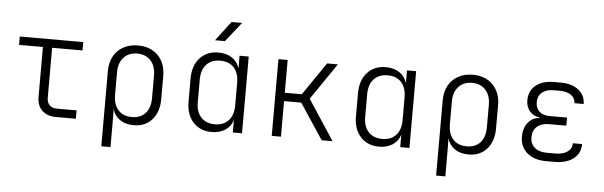

<svg xmlns="http://www.w3.org/2000/svg" viewBox="-56 -988 4311 1371"><g transform="rotate(5 2100.0 -302.5)"><path d="M365 0Q300 0 263.5 -35Q227 -70 227 -133V-490H56V-550H511V-490H293V-133Q293 -98 312 -79Q331 -60 365 -60H506V0Z M704 180V-359Q704 -420 728.5 -465Q753 -510 798 -535Q843 -560 903 -560Q993 -560 1047 -505Q1101 -450 1101 -359V-192Q1101 -100 1052 -45Q1003 10 921 10Q862 10 822 -17.5Q782 -45 769 -93L770 8V180ZM903 -47Q965 -47 1000 -85.5Q1035 -124 1035 -194V-357Q1035 -424 999 -463Q963 -502 903 -502Q842 -502 806 -463Q770 -424 770 -357V-194Q770 -125 805 -86Q840 -47 903 -47Z M1447 -645 1553 -785H1629L1518 -645ZM1479 10Q1397 10 1347 -44.5Q1297 -99 1297 -191V-358Q1297 -450 1347 -505Q1397 -560 1479 -560Q1536 -560 1576 -534Q1616 -508 1630 -463H1632L1631 -550H1697V0H1631V-87H1630Q1616 -42 1576 -16Q1536 10 1479 10ZM1497 -47Q1560 -47 1595.5 -85.5Q1631 -124 1631 -193V-356Q1631 -425 1596 -464Q1561 -503 1497 -503Q1435 -503 1399 -464.5Q1363 -426 1363 -356V-193Q1363 -124 1399 -85.5Q1435 -47 1497 -47Z M1910 0V-550H1976V-315H2098L2259 -550H2336L2157 -288L2346 0H2268L2099 -255H1976V0Z M2679 10Q2597 10 2547 -44.5Q2497 -99 2497 -191V-358Q2497 -450 2547 -505Q2597 -560 2679 -560Q2736 -560 2776 -534Q2816 -508 2830 -463H2832L2831 -550H2897V0H2831V-87H2830Q2816 -42 2776 -16Q2736 10 2679 10ZM2697 -47Q2760 -47 2795.5 -85.5Q2831 -124 2831 -193V-356Q2831 -425 2796 -464Q2761 -503 2697 -503Q2635 -503 2599 -464.5Q2563 -426 2563 -356V-193Q2563 -124 2599 -85.5Q2635 -47 2697 -47Z M3104 180V-359Q3104 -420 3128.5 -465Q3153 -510 3198 -535Q3243 -560 3303 -560Q3393 -560 3447 -505Q3501 -450 3501 -359V-192Q3501 -100 3452 -45Q3403 10 3321 10Q3262 10 3222 -17.5Q3182 -45 3169 -93L3170 8V180ZM3303 -47Q3365 -47 3400 -85.5Q3435 -124 3435 -194V-357Q3435 -424 3399 -463Q3363 -502 3303 -502Q3242 -502 3206 -463Q3170 -424 3170 -357V-194Q3170 -125 3205 -86Q3240 -47 3303 -47Z M3938 9H3877Q3791 9 3740.5 -34.5Q3690 -78 3690 -151Q3690 -211 3721 -250.5Q3752 -290 3804 -294V-298Q3761 -302 3733.5 -333.5Q3706 -365 3706 -412Q3706 -481 3754.5 -520Q3803 -559 3886 -559H3932Q4013 -559 4060.5 -521.5Q4108 -484 4109 -421H4043Q4042 -457 4012.5 -478.5Q3983 -500 3932 -500H3886Q3834 -500 3804 -474.5Q3774 -449 3774 -405Q3774 -363 3800 -338.5Q3826 -314 3876 -314H3999V-256H3874Q3820 -256 3789 -228Q3758 -200 3758 -151Q3758 -105 3790 -78Q3822 -51 3877 -51H3938Q3993 -51 4025 -74Q4057 -97 4057 -135H4123Q4123 -69 4073 -30Q4023 9 3938 9Z"/></g></svg>

Font: JetBrains Mono NL ExtraLight
Style: Regular
Weight: 200
Designer: Philipp Nurullin, Konstantin Bulenkov
Foundry: JetBrains
Version: Version 2.304; ttfautohint (v1.8.4.7-5d5b)